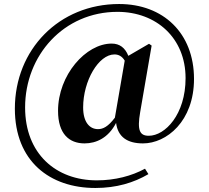

<svg xmlns="http://www.w3.org/2000/svg" viewBox="-20 -763 1040 956"><path d="M692 -49C809 -49 946 -159 946 -370C946 -598 793 -743 573 -743C274 -743 54 -516 54 -222C54 40 228 173 455 173C559 173 646 147 719 104L702 77C636 113 553 135 462 135C259 135 105 3 105 -228C105 -488 298 -704 565 -704C759 -704 904 -573 904 -374C904 -193 802 -87 721 -87C676 -87 662 -113 678 -205L735 -536L722 -545L619 -485C603 -525 576 -546 536 -546C407 -546 269 -389 269 -211C269 -97 324 -49 401 -49C460 -49 520 -77 558 -151C567 -81 614 -49 692 -49ZM552 -177C518 -132 493 -120 468 -120C426 -120 394 -155 394 -228C394 -361 471 -492 550 -492C570 -492 588 -483 601 -461Z"/></svg>

Font: Noto Serif SC Black
Style: Regular
Weight: 900
Designer: Ryoko NISHIZUKA 西塚涼子 (kana & ideographs); Frank Grießhammer (Latin, Greek & Cyrillic); Wenlong ZHANG 张文龙 (bopomofo); San
Foundry: Adobe
Version: Version 2.001;hotconv 1.1.0;makeotfexe 2.6.0